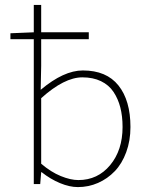

<svg xmlns="http://www.w3.org/2000/svg" viewBox="-20 -742 598 774"><path d="M293.9 12.2Q260.3 12.2 221.7 -3.9Q183.1 -20 147.9 -47.9H146L142.1 0H116.2V-584H22V-607.9L116.2 -611.8V-722.2H146V-611.8H337.9V-584H146V-476.1L144 -379.9Q236.8 -458 314 -458Q409.2 -458 457.5 -397.5Q505.9 -336.9 505.9 -230Q505.9 -174.8 488.8 -128.4Q471.7 -82 442.6 -51.8Q413.6 -21.5 375.2 -4.6Q336.9 12.2 293.9 12.2ZM295.9 -16.1Q374 -16.1 424.1 -76.4Q474.1 -136.7 474.1 -230Q474.1 -273.4 465.1 -308.6Q456.1 -343.8 437.5 -371.6Q418.9 -399.4 387 -414.8Q355 -430.2 312 -430.2Q239.3 -430.2 146 -346.2V-82Q185.5 -48.3 225.1 -32.2Q264.6 -16.1 295.9 -16.1Z"/></svg>

Font: Source Sans 3 ExtraLight
Style: Regular
Weight: 200
Designer: Paul D. Hunt
Foundry: Adobe
Version: Version 3.052;hotconv 1.1.0;makeotfexe 2.6.0